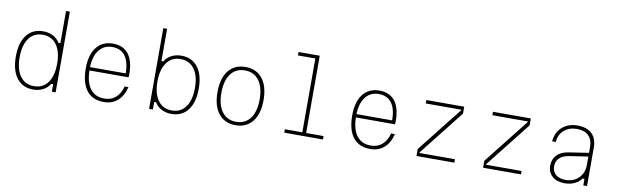

<svg xmlns="http://www.w3.org/2000/svg" viewBox="-50 -1412 6400 1987"><g transform="rotate(10 3150.0 -418.0)"><path d="M324 12Q213 12 151 -68.5Q89 -149 89 -294Q89 -440 151 -520Q213 -600 324 -600Q382 -600 428 -576Q474 -552 499 -509H519V-848H559V0H519V-79H499Q474 -36 428 -12Q382 12 324 12ZM326 -24Q419 -24 471 -95Q523 -166 523 -294Q523 -422 471 -493Q419 -564 326 -564Q233 -564 181 -493Q129 -422 129 -294Q129 -166 181 -95Q233 -24 326 -24Z M1292 -184Q1268 -88 1210 -38Q1152 12 1065 12Q947 12 885 -67.5Q823 -147 823 -300Q823 -443 885 -521.5Q947 -600 1057 -600Q1165 -600 1221 -528Q1277 -456 1277 -318Q1277 -310 1276.5 -301Q1276 -292 1275 -284H864Q867 -157 918.5 -90.5Q970 -24 1065 -24Q1136 -24 1184 -65.5Q1232 -107 1252 -184ZM1057 -564Q969 -564 918.5 -499.5Q868 -435 864 -319H1239Q1239 -438 1192.5 -501Q1146 -564 1057 -564Z M1776 12Q1718 12 1672 -12Q1626 -36 1601 -79H1581V0H1541V-848H1581V-509H1601Q1626 -552 1672 -576Q1718 -600 1776 -600Q1887 -600 1949 -520Q2011 -440 2011 -294Q2011 -149 1949 -68.5Q1887 12 1776 12ZM1774 -24Q1867 -24 1919 -95Q1971 -166 1971 -294Q1971 -422 1919 -493Q1867 -564 1774 -564Q1681 -564 1629 -493Q1577 -422 1577 -294Q1577 -166 1629 -95Q1681 -24 1774 -24Z M2450 12Q2336 12 2272 -68.5Q2208 -149 2208 -294Q2208 -440 2272 -520Q2336 -600 2450 -600Q2564 -600 2628 -520Q2692 -440 2692 -294Q2692 -149 2628 -68.5Q2564 12 2450 12ZM2450 -24Q2545 -24 2598 -95Q2651 -166 2651 -294Q2651 -422 2598 -493Q2545 -564 2450 -564Q2355 -564 2302 -493Q2249 -422 2249 -294Q2249 -166 2302 -95Q2355 -24 2450 -24Z M2962 -848H3185V-36H3368V0H2962V-36H3145V-812H2962Z M4092 -184Q4068 -88 4010 -38Q3952 12 3865 12Q3747 12 3685 -67.5Q3623 -147 3623 -300Q3623 -443 3685 -521.5Q3747 -600 3857 -600Q3965 -600 4021 -528Q4077 -456 4077 -318Q4077 -310 4076.5 -301Q4076 -292 4075 -284H3664Q3667 -157 3718.5 -90.5Q3770 -24 3865 -24Q3936 -24 3984 -65.5Q4032 -107 4052 -184ZM3857 -564Q3769 -564 3718.5 -499.5Q3668 -435 3664 -319H4039Q4039 -438 3992.5 -501Q3946 -564 3857 -564Z M4351 -588H4749V-515L4376 -42V-36H4749V0H4351V-73L4724 -546V-552H4351Z M5051 -588H5449V-515L5076 -42V-36H5449V0H5051V-73L5424 -546V-552H5051Z M6084 -69Q6060 -31 6012.5 -9.5Q5965 12 5909 12Q5827 12 5779 -30Q5731 -72 5731 -143Q5731 -210 5772.5 -253.5Q5814 -297 5889 -309L6104 -342V-400Q6104 -479 6061.5 -521.5Q6019 -564 5939 -564Q5857 -564 5804.5 -518Q5752 -472 5745 -393H5707Q5715 -488 5778 -544Q5841 -600 5939 -600Q6037 -600 6090 -549.5Q6143 -499 6143 -405V0H6104V-69ZM5772 -143Q5772 -88 5809.5 -56Q5847 -24 5912 -24Q5970 -24 6013 -48.5Q6056 -73 6080 -116.5Q6104 -160 6104 -219V-303L5904 -273Q5840 -262 5806 -229Q5772 -196 5772 -143Z"/></g></svg>

Font: Martian Mono Thin
Style: Regular
Weight: 100
Monospace: yes
Designer: Roman Shamin
Foundry: Evil Martians
Version: Version 1.000; ttfautohint (v1.8.4.7-5d5b)